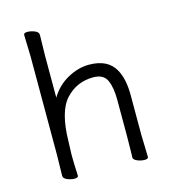

<svg xmlns="http://www.w3.org/2000/svg" viewBox="-107 -795 803 895"><g transform="rotate(-15 294.0 -348.0)"><path d="M161 1Q161 11 143.5 11Q126 11 108 3.5Q90 -4 90 -17L92 -115V-590L89 -697Q89 -707 106.5 -707Q124 -707 142 -699.5Q160 -692 160 -679L158 -580V-376Q190 -429 241.5 -457Q293 -485 344 -485Q436 -485 470 -422Q496 -376 496 -297V-105L499 1Q499 11 481.5 11Q464 11 446 3.5Q428 -4 428 -16V-17Q429 -25 429 -44L430 -115V-293Q430 -352 414 -387.5Q398 -423 348 -423Q269 -423 215.5 -365.5Q162 -308 160 -162Q159 -129 158 -105V-89Q158 -59 161 1Z"/></g></svg>

Font: LXGW WenKai TC
Style: Regular
Weight: 400
Designer: LXGW / Fontworks Inc.
Foundry: LXGW / Fontworks Inc.
Version: Version 1.330